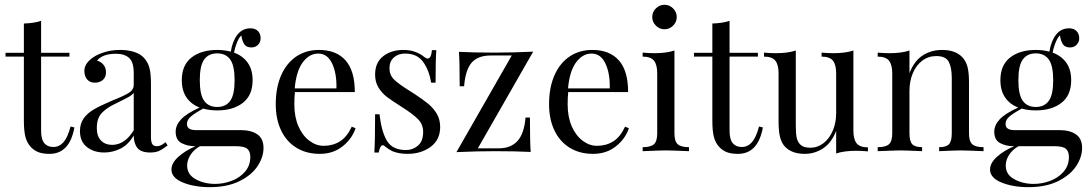

<svg xmlns="http://www.w3.org/2000/svg" viewBox="-20 -637 4594 809"><path d="M153.2 -414.5H272.6V-398.4H153.2V-86.3Q153.2 -50 166.5 -33.9Q179.8 -17.7 204.8 -17.7Q229.8 -17.7 247.6 -37.9Q265.3 -58.1 277.4 -104L293.5 -100Q273.4 11.3 188.7 11.3Q161.3 11.3 143.5 4.8Q125.8 -1.6 112.1 -15.3Q94.4 -33.1 87.5 -58.9Q80.6 -84.7 80.6 -128.2V-398.4H3.2V-414.5H80.6V-537.9Q125.8 -539.5 153.2 -549.2Z M583.9 -396Q602.4 -377.4 609.3 -352.4Q616.1 -327.4 616.1 -283.1V-58.9Q616.1 -38.7 621.8 -29.8Q627.4 -21 641.1 -21Q650.8 -21 659.3 -25.4Q667.7 -29.8 677.4 -37.9L686.3 -24.2Q665.3 -8.1 650.4 -1.2Q635.5 5.6 612.9 5.6Q574.2 5.6 558.9 -13.7Q543.5 -33.1 543.5 -66.1Q520.2 -26.6 487.1 -10.5Q454 5.6 419.4 5.6Q375.8 5.6 346.4 -17.3Q316.9 -40.3 316.9 -84.7Q316.9 -115.3 331.9 -137.1Q346.8 -158.9 373.8 -175Q400.8 -191.1 446.8 -210.5L463.7 -217.7Q506.5 -234.7 525 -247.2Q543.5 -259.7 543.5 -279V-329Q543.5 -375.8 523.8 -393.1Q504 -410.5 468.5 -410.5Q412.1 -410.5 388.7 -381.5Q404.8 -377.4 415.7 -364.5Q426.6 -351.6 426.6 -332.3Q426.6 -312.1 413.7 -300.4Q400.8 -288.7 379 -288.7Q358.9 -288.7 347.2 -302.4Q335.5 -316.1 335.5 -338.7Q335.5 -370.2 373.4 -396Q392.7 -408.9 421.8 -417.7Q450.8 -426.6 486.3 -426.6Q519.4 -426.6 544.4 -418.5Q569.4 -410.5 583.9 -396ZM466.1 -200Q429.8 -183.1 408.9 -160.9Q387.9 -138.7 387.9 -97.6Q387.9 -62.9 405.6 -44.8Q423.4 -26.6 452.4 -26.6Q505.6 -26.6 543.5 -87.9V-246Q537.1 -237.1 523.8 -229.4Q510.5 -221.8 466.1 -200Z M1090.3 -13.7Q1090.3 25 1065.3 62.9Q1040.3 100.8 989.1 126.2Q937.9 151.6 864.5 151.6Q798.4 151.6 750.4 131.9Q702.4 112.1 702.4 77.4Q702.4 50 731.5 23.8Q760.5 -2.4 804 -21H800.8Q770.2 -21 745.2 -33.9Q720.2 -46.8 720.2 -82.3Q720.2 -109.7 743.1 -134.3Q766.1 -158.9 821 -183.9Q785.5 -197.6 765.7 -226.6Q746 -255.6 746 -299.2Q746 -362.9 787.1 -394.8Q828.2 -426.6 895.2 -426.6Q925.8 -426.6 952.4 -419.4Q959.7 -464.5 980.6 -491.1Q1001.6 -517.7 1035.5 -517.7Q1055.6 -517.7 1066.9 -506Q1078.2 -494.4 1078.2 -475.8Q1078.2 -459.7 1067.3 -448.4Q1056.5 -437.1 1039.5 -437.1Q1019.4 -437.1 1010.1 -449.6Q1000.8 -462.1 996.8 -487.9Q984.7 -476.6 975 -448.4Q969.4 -433.1 966.1 -415.3Q1003.2 -401.6 1023.8 -372.6Q1044.4 -343.5 1044.4 -299.2Q1044.4 -235.5 1003.2 -203.6Q962.1 -171.8 895.2 -171.8Q861.3 -171.8 834.7 -179.8L835.5 -179Q802.4 -161.3 785.1 -146.8Q767.7 -132.3 767.7 -115.3Q767.7 -101.6 777 -95.2Q786.3 -88.7 806.5 -88.7H996Q1037.9 -88.7 1064.1 -71Q1090.3 -53.2 1090.3 -13.7ZM821.8 -299.2Q821.8 -237.9 840.3 -212.1Q858.9 -186.3 895.2 -186.3Q931.5 -186.3 950 -212.1Q968.5 -237.9 968.5 -299.2Q968.5 -360.5 950 -386.3Q931.5 -412.1 895.2 -412.1Q858.9 -412.1 840.3 -386.3Q821.8 -360.5 821.8 -299.2ZM1034.7 24.2Q1034.7 0.8 1021.8 -10.1Q1008.9 -21 973.4 -21H822.6Q797.6 -7.3 783.1 14.9Q768.5 37.1 768.5 60.5Q768.5 98.4 804.4 118.1Q840.3 137.9 886.3 137.9Q921.8 137.9 956 125Q990.3 112.1 1012.5 86.3Q1034.7 60.5 1034.7 24.2Z M1478.2 -96.8Q1463.7 -52.4 1423.8 -20.6Q1383.9 11.3 1327.4 11.3Q1270.2 11.3 1228.2 -14.9Q1186.3 -41.1 1164.1 -88.3Q1141.9 -135.5 1141.9 -197.6Q1141.9 -267.7 1164.5 -319.4Q1187.1 -371 1228.2 -398.8Q1269.4 -426.6 1324.2 -426.6Q1396.8 -426.6 1435.9 -382.7Q1475 -338.7 1475 -249.2H1222.6Q1220.2 -226.6 1220.2 -197.6Q1220.2 -144.4 1237.5 -104.8Q1254.8 -65.3 1283.5 -44Q1312.1 -22.6 1343.5 -22.6Q1382.3 -22.6 1412.1 -41.1Q1441.9 -59.7 1462.1 -103.2ZM1221.8 -264.5H1397.6Q1399.2 -327.4 1379.4 -369.4Q1359.7 -411.3 1321 -411.3Q1283.1 -411.3 1255.6 -374.2Q1228.2 -337.1 1221.8 -264.5Z M1767.7 -396.8Q1776.6 -390.3 1782.3 -390.3Q1796.8 -390.3 1800 -425.8H1818.5Q1815.3 -386.3 1815.3 -288.7H1796.8Q1787.9 -341.9 1762.5 -376.6Q1737.1 -411.3 1687.1 -411.3Q1658.1 -411.3 1639.5 -394.8Q1621 -378.2 1621 -349.2Q1621 -321 1640.3 -302Q1659.7 -283.1 1702.4 -256.5Q1709.7 -252.4 1724.2 -242.7Q1761.3 -218.5 1783.9 -200Q1806.5 -181.5 1820.6 -157.3Q1834.7 -133.1 1834.7 -101.6Q1834.7 -48.4 1794.8 -18.5Q1754.8 11.3 1696.8 11.3Q1660.5 11.3 1633.1 0Q1615.3 -8.9 1600 -21.8Q1596.8 -25 1592.7 -25Q1587.1 -25 1582.7 -16.9Q1578.2 -8.9 1575.8 5.6H1557.3Q1560.5 -40.3 1560.5 -155.6H1579Q1587.9 -79.8 1611.3 -42.3Q1634.7 -4.8 1691.1 -4.8Q1719.4 -4.8 1741.1 -23.4Q1762.9 -41.9 1762.9 -81.5Q1762.9 -112.9 1741.5 -134.7Q1720.2 -156.5 1671.8 -187.1Q1632.3 -212.1 1610.9 -228.2Q1589.5 -244.4 1575 -267.7Q1560.5 -291.1 1560.5 -322.6Q1560.5 -373.4 1594.4 -400Q1628.2 -426.6 1679.8 -426.6Q1708.9 -426.6 1731.5 -417.7Q1754 -408.9 1767.7 -396.8Z M1993.5 -12.1H2082.3Q2132.3 -12.1 2160.5 -43.1Q2188.7 -74.2 2194.4 -141.9H2212.9Q2212.9 -36.3 2216.1 3.2Q2152.4 0 2066.1 0Q1989.5 0 1903.2 4L2136.3 -403.2H2047.6Q1993.5 -403.2 1967.3 -373Q1941.1 -342.7 1935.5 -273.4H1916.9Q1916.9 -379 1913.7 -418.5Q1977.4 -415.3 2063.7 -415.3Q2140.3 -415.3 2226.6 -419.4Z M2629.8 -96.8Q2615.3 -52.4 2575.4 -20.6Q2535.5 11.3 2479 11.3Q2421.8 11.3 2379.8 -14.9Q2337.9 -41.1 2315.7 -88.3Q2293.5 -135.5 2293.5 -197.6Q2293.5 -267.7 2316.1 -319.4Q2338.7 -371 2379.8 -398.8Q2421 -426.6 2475.8 -426.6Q2548.4 -426.6 2587.5 -382.7Q2626.6 -338.7 2626.6 -249.2H2374.2Q2371.8 -226.6 2371.8 -197.6Q2371.8 -144.4 2389.1 -104.8Q2406.5 -65.3 2435.1 -44Q2463.7 -22.6 2495.2 -22.6Q2533.9 -22.6 2563.7 -41.1Q2593.5 -59.7 2613.7 -103.2ZM2373.4 -264.5H2549.2Q2550.8 -327.4 2531 -369.4Q2511.3 -411.3 2472.6 -411.3Q2434.7 -411.3 2407.3 -374.2Q2379.8 -337.1 2373.4 -264.5Z M2831.5 -565.3Q2831.5 -544.4 2816.1 -529Q2800.8 -513.7 2779.8 -513.7Q2758.9 -513.7 2743.5 -529Q2728.2 -544.4 2728.2 -565.3Q2728.2 -586.3 2743.5 -601.6Q2758.9 -616.9 2779.8 -616.9Q2800.8 -616.9 2816.1 -601.6Q2831.5 -586.3 2831.5 -565.3ZM2821.8 -75Q2821.8 -41.9 2835.5 -29.4Q2849.2 -16.9 2883.1 -16.9V0Q2808.9 -3.2 2785.5 -3.2Q2762.1 -3.2 2687.9 0V-16.9Q2721.8 -16.9 2735.5 -29.4Q2749.2 -41.9 2749.2 -75V-327.4Q2749.2 -364.5 2735.5 -381.5Q2721.8 -398.4 2687.9 -398.4V-415.3Q2713.7 -412.9 2737.9 -412.9Q2788.7 -412.9 2821.8 -424.2Z M3054 -414.5H3173.4V-398.4H3054V-86.3Q3054 -50 3067.3 -33.9Q3080.6 -17.7 3105.6 -17.7Q3130.6 -17.7 3148.4 -37.9Q3166.1 -58.1 3178.2 -104L3194.4 -100Q3174.2 11.3 3089.5 11.3Q3062.1 11.3 3044.4 4.8Q3026.6 -1.6 3012.9 -15.3Q2995.2 -33.1 2988.3 -58.9Q2981.5 -84.7 2981.5 -128.2V-398.4H2904V-414.5H2981.5V-537.9Q3026.6 -539.5 3054 -549.2Z M3575.8 -87.1Q3575.8 -50 3589.5 -33.1Q3603.2 -16.1 3637.1 -16.1V0.8Q3612.1 -1.6 3587.1 -1.6Q3536.3 -1.6 3503.2 9.7V-85.5Q3483.9 -35.5 3448.4 -12.1Q3412.9 11.3 3371 11.3Q3316.1 11.3 3287.1 -19.4Q3272.6 -35.5 3266.5 -60.5Q3260.5 -85.5 3260.5 -125V-327.4Q3260.5 -364.5 3246.8 -381.5Q3233.1 -398.4 3199.2 -398.4V-415.3Q3224.2 -412.9 3249.2 -412.9Q3300 -412.9 3333.1 -424.2V-107.3Q3333.1 -76.6 3336.7 -57.7Q3340.3 -38.7 3353.6 -26.6Q3366.9 -14.5 3394.4 -14.5Q3425 -14.5 3450 -33.9Q3475 -53.2 3489.1 -86.7Q3503.2 -120.2 3503.2 -160.5V-327.4Q3503.2 -364.5 3489.5 -381.5Q3475.8 -398.4 3441.9 -398.4V-415.3Q3466.9 -412.9 3491.9 -412.9Q3542.7 -412.9 3575.8 -424.2Z M4034.7 -396Q4050 -379.8 4056.5 -355.6Q4062.9 -331.5 4062.9 -290.3V-75Q4062.9 -41.9 4076.6 -29.4Q4090.3 -16.9 4124.2 -16.9V0Q4050 -3.2 4027.4 -3.2Q4004.8 -3.2 3937.1 0V-16.9Q3966.9 -16.9 3978.6 -29.4Q3990.3 -41.9 3990.3 -75V-308.1Q3990.3 -353.2 3977.4 -377Q3964.5 -400.8 3925 -400.8Q3891.9 -400.8 3866.1 -381.5Q3840.3 -362.1 3826.2 -328.6Q3812.1 -295.2 3812.1 -254V-75Q3812.1 -41.9 3823.8 -29.4Q3835.5 -16.9 3865.3 -16.9V0Q3797.6 -3.2 3775 -3.2Q3752.4 -3.2 3678.2 0V-16.9Q3712.1 -16.9 3725.8 -29.4Q3739.5 -41.9 3739.5 -75V-327.4Q3739.5 -364.5 3725.8 -381.5Q3712.1 -398.4 3678.2 -398.4V-415.3Q3704 -412.9 3728.2 -412.9Q3779 -412.9 3812.1 -424.2V-329Q3832.3 -380.6 3868.1 -403.6Q3904 -426.6 3949.2 -426.6Q4005.6 -426.6 4034.7 -396Z M4539.5 -13.7Q4539.5 25 4514.5 62.9Q4489.5 100.8 4438.3 126.2Q4387.1 151.6 4313.7 151.6Q4247.6 151.6 4199.6 131.9Q4151.6 112.1 4151.6 77.4Q4151.6 50 4180.6 23.8Q4209.7 -2.4 4253.2 -21H4250Q4219.4 -21 4194.4 -33.9Q4169.4 -46.8 4169.4 -82.3Q4169.4 -109.7 4192.3 -134.3Q4215.3 -158.9 4270.2 -183.9Q4234.7 -197.6 4214.9 -226.6Q4195.2 -255.6 4195.2 -299.2Q4195.2 -362.9 4236.3 -394.8Q4277.4 -426.6 4344.4 -426.6Q4375 -426.6 4401.6 -419.4Q4408.9 -464.5 4429.8 -491.1Q4450.8 -517.7 4484.7 -517.7Q4504.8 -517.7 4516.1 -506Q4527.4 -494.4 4527.4 -475.8Q4527.4 -459.7 4516.5 -448.4Q4505.6 -437.1 4488.7 -437.1Q4468.5 -437.1 4459.3 -449.6Q4450 -462.1 4446 -487.9Q4433.9 -476.6 4424.2 -448.4Q4418.5 -433.1 4415.3 -415.3Q4452.4 -401.6 4473 -372.6Q4493.5 -343.5 4493.5 -299.2Q4493.5 -235.5 4452.4 -203.6Q4411.3 -171.8 4344.4 -171.8Q4310.5 -171.8 4283.9 -179.8L4284.7 -179Q4251.6 -161.3 4234.3 -146.8Q4216.9 -132.3 4216.9 -115.3Q4216.9 -101.6 4226.2 -95.2Q4235.5 -88.7 4255.6 -88.7H4445.2Q4487.1 -88.7 4513.3 -71Q4539.5 -53.2 4539.5 -13.7ZM4271 -299.2Q4271 -237.9 4289.5 -212.1Q4308.1 -186.3 4344.4 -186.3Q4380.6 -186.3 4399.2 -212.1Q4417.7 -237.9 4417.7 -299.2Q4417.7 -360.5 4399.2 -386.3Q4380.6 -412.1 4344.4 -412.1Q4308.1 -412.1 4289.5 -386.3Q4271 -360.5 4271 -299.2ZM4483.9 24.2Q4483.9 0.8 4471 -10.1Q4458.1 -21 4422.6 -21H4271.8Q4246.8 -7.3 4232.3 14.9Q4217.7 37.1 4217.7 60.5Q4217.7 98.4 4253.6 118.1Q4289.5 137.9 4335.5 137.9Q4371 137.9 4405.2 125Q4439.5 112.1 4461.7 86.3Q4483.9 60.5 4483.9 24.2Z"/></svg>

Font: Playfair Display
Style: Regular
Weight: 400
Designer: Claus Eggers Sørensen
Foundry: Claus Eggers Sørensen
Version: Version 1.005; ttfautohint (v1.2) -l 10 -r 42 -G 200 -x 21 -